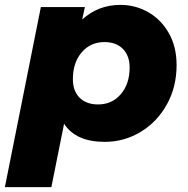

<svg xmlns="http://www.w3.org/2000/svg" viewBox="-52 -571 767 785"><path d="M670 -305Q670 -216 630.5 -144.5Q591 -73 523.5 -32Q456 9 376 9Q258 9 210 -65L158 194H-32L115 -542H295L284 -491Q349 -551 441 -551Q501 -551 553.5 -521.5Q606 -492 638 -436Q670 -380 670 -305ZM478 -295Q478 -343 450.5 -371Q423 -399 375 -399Q318 -399 282 -357Q246 -315 246 -247Q246 -199 273.5 -171.5Q301 -144 349 -144Q406 -144 442 -186Q478 -228 478 -295Z"/></svg>

Font: Idrija
Style: Italic
Weight: 800
Italic angle: -11.3°
Designer: Julieta Ulanovsky
Foundry: Julieta Ulanovsky
Version: Version 7.200